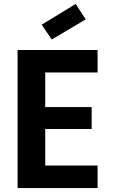

<svg xmlns="http://www.w3.org/2000/svg" viewBox="-20 -952 572 972"><path d="M474 -585H209V-410H444V-299H209V-114H474V0H69V-699H474ZM414 -854 242 -752 191 -827 363 -932Z"/></svg>

Font: Poppins SemiBold
Style: Regular
Weight: 600
Designer: Ninad Kale (Devanagari), Jonny Pinhorn (Latin)
Foundry: Indian Type Foundry
Version: Version 3.002 2017